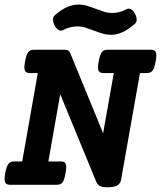

<svg xmlns="http://www.w3.org/2000/svg" viewBox="-24 -793 691 824"><path d="M138.2 -479.5H105.5Q97.2 -479.5 91.8 -481.4Q86.4 -483.4 83.5 -488.8Q80.6 -494.1 80.6 -503.9Q80.6 -513.7 83.5 -529.3Q86.4 -544.9 89.8 -554.7Q93.3 -564.5 97.9 -570.1Q102.5 -575.7 108.6 -577.6Q114.7 -579.6 123 -579.6H252Q261.2 -579.6 267.6 -576.7Q273.9 -573.7 276.9 -566.4L418.5 -221.2L464.4 -479.5H421.4Q413.1 -479.5 407.7 -481.4Q402.3 -483.4 399.4 -488.8Q396.5 -494.1 396.5 -503.9Q396.5 -513.7 399.4 -529.3Q402.3 -544.9 405.8 -554.7Q409.2 -564.5 413.8 -570.1Q418.5 -575.7 424.6 -577.6Q430.7 -579.6 439 -579.6H622.1Q630.4 -579.6 635.7 -577.6Q641.1 -575.7 644 -570.1Q647 -564.5 647 -554.7Q647 -544.9 644 -529.3Q641.1 -513.7 637.7 -503.9Q634.3 -494.1 629.6 -488.8Q625 -483.4 618.9 -481.4Q612.8 -479.5 604.5 -479.5H576.7L495.6 -21.5Q493.2 -5.9 480.2 2.4Q467.3 10.7 436.5 10.7Q424.8 10.7 416.7 9Q408.7 7.3 403.1 4.2Q397.5 1 394 -3.9Q390.6 -8.8 388.2 -15.1L234.4 -388.7L183.6 -100.1H235.8Q244.1 -100.1 249.5 -98.1Q254.9 -96.2 257.6 -90.6Q260.3 -85 260.3 -75.2Q260.3 -65.4 257.3 -49.8Q254.4 -34.2 251.2 -24.4Q248 -14.6 243.4 -9.3Q238.8 -3.9 232.7 -2Q226.6 0 218.3 0H21Q12.7 0 7.1 -2Q1.5 -3.9 -1.2 -9.3Q-3.9 -14.6 -4.2 -24.4Q-4.4 -34.2 -1.5 -49.8Q1.5 -65.4 4.9 -75.2Q8.3 -85 12.9 -90.6Q17.6 -96.2 23.9 -98.1Q30.3 -100.1 38.6 -100.1H71.3ZM457.5 -737.3Q470.7 -737.3 486.1 -740.7Q501.5 -744.1 517.1 -752.4Q528.3 -758.8 538.1 -753.4Q547.9 -748 555.2 -734.4Q562 -721.7 562.5 -709.2Q563 -696.8 553.2 -689Q523.9 -664.6 500 -654.1Q476.1 -643.6 454.1 -643.6Q433.6 -643.6 415 -649.2Q396.5 -654.8 378.9 -661.6Q361.3 -668.5 344 -674.1Q326.7 -679.7 308.6 -679.7Q294.4 -679.7 279.1 -676.3Q263.7 -672.9 248 -664.6Q237.3 -658.7 227.8 -664.1Q218.3 -669.4 210.9 -683.1Q204.1 -695.8 203.4 -708Q202.6 -720.2 211.9 -728Q241.2 -753.4 265.6 -763.4Q290 -773.4 312 -773.4Q332 -773.4 350.6 -767.8Q369.1 -762.2 386.7 -755.4Q404.3 -748.5 421.9 -742.9Q439.5 -737.3 457.5 -737.3Z"/></svg>

Font: Courier Prime
Style: Bold Italic
Weight: 700
Monospace: yes
Designer: Alan Dague-Greene
Foundry: Quote-Unquote Apps
Version: Version 1.202